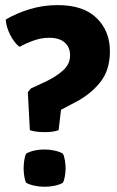

<svg xmlns="http://www.w3.org/2000/svg" viewBox="-20 -718 457 752"><path d="M2.5 -641.5Q44 -666 96.2 -682Q148.5 -698 206.5 -698Q306.5 -698 358.5 -647.2Q410.5 -596.5 410.5 -517.5Q410.5 -443.5 373 -396.5Q335.5 -349.5 279.5 -320L219 -288L209.5 -208Q196.5 -203.5 182.5 -202Q168.5 -200.5 155 -200.5Q141.5 -200.5 126.2 -202Q111 -203.5 97 -208L89 -357L101 -371.5L155 -396.5Q198 -416.5 226.2 -441.5Q254.5 -466.5 254.5 -501.5Q254.5 -532.5 233.8 -551.2Q213 -570 173 -570Q142 -570 112.5 -559.5Q83 -549 56.5 -534.5Q35.5 -550.5 19.8 -581.8Q4 -613 2.5 -641.5ZM154.5 -132.5Q174.5 -132.5 193.8 -128.2Q213 -124 226 -116.5Q231.5 -107.5 234.2 -89.8Q237 -72 237 -59Q237 -45.5 234.2 -28.2Q231.5 -11 226 -2Q213 5.5 193.8 9.5Q174.5 13.5 154.5 13.5Q135 13.5 115.8 9.5Q96.5 5.5 82.5 -2Q77.5 -11 75 -28.2Q72.5 -45.5 72.5 -59Q72.5 -72 75 -89.8Q77.5 -107.5 82.5 -116.5Q112 -132.5 154.5 -132.5Z"/></svg>

Font: Signika Negative Light
Style: Bold
Weight: 700
Version: Version 2.001